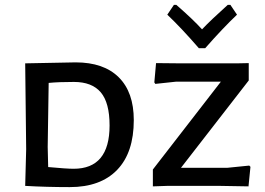

<svg xmlns="http://www.w3.org/2000/svg" viewBox="-20 -760 1083 785"><path d="M793 -563Q721 -646 664 -700L691 -740H701Q770 -680 806 -640Q841 -677 911 -740H922L949 -700Q892 -646 819 -563ZM289 -505Q404 -505 465.5 -444Q527 -383 527 -269Q527 -136 459 -65.5Q391 5 265 5Q170 5 83 0L87 -150L83 -501ZM999 -83 1004 -78 996 2 880 0H663L605 2V-67L883 -426H699L615 -417L611 -423L618 -502L718 -501H949L997 -502V-431L720 -74H910ZM281 -70Q428 -70 428 -247Q428 -340 392 -382.5Q356 -425 282 -425Q220 -425 179 -421L175 -159L177 -77Q252 -70 281 -70Z"/></svg>

Font: Alegreya Sans SC Medium
Style: Regular
Weight: 500
Designer: Juan Pablo del Peral
Foundry: Huerta Tipografica
Version: Version 2.001;PS 002.001;hotconv 1.0.88;makeotf.lib2.5.64775